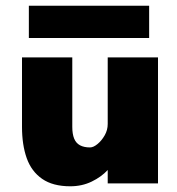

<svg xmlns="http://www.w3.org/2000/svg" viewBox="-20 -642 620 672"><path d="M226 10Q165 10 127.5 -16Q90 -42 73.5 -88.5Q57 -135 57 -198V-441H233V-198Q233 -173 239.5 -157Q246 -141 260 -133.5Q274 -126 295 -126Q307 -126 321.5 -138Q336 -150 346.5 -168.5Q357 -187 357 -208V-441H533V0H357V-47Q335 -23 301 -6.5Q267 10 226 10ZM81 -509V-622H502V-509Z"/></svg>

Font: Teachers ExtraBold
Style: Regular
Weight: 800
Designer: Alfredo Marco Pradil, Chank Diesel
Version: Version 1.001